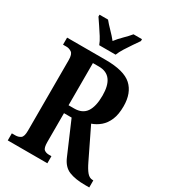

<svg xmlns="http://www.w3.org/2000/svg" viewBox="-221 -1043 1029 1155"><g transform="rotate(30 294.0 -465.5)"><path d="M22 0V-49H47Q67 -49 82.5 -59.5Q98 -70 98 -111V-602Q98 -643 81 -654Q64 -665 47 -665H22V-714H290Q418 -714 470.5 -666Q523 -618 523 -526Q523 -469 507 -431.5Q491 -394 464.5 -371.5Q438 -349 406 -338L506 -132Q526 -90 543.5 -69.5Q561 -49 583 -49H588V0H559Q491 0 447.5 -17.5Q404 -35 381 -90L286 -311H233V-111Q233 -70 246 -59.5Q259 -49 281 -49H297V0ZM272 -366Q329 -366 355 -404.5Q381 -443 381 -518Q381 -659 275 -659H233V-366ZM212 -771Q204 -794 187 -820.5Q170 -847 152.5 -873Q135 -899 122 -918V-931H181Q198 -910 224 -883.5Q250 -857 269 -833Q287 -857 314 -883.5Q341 -910 358 -931H417V-918Q404 -899 386 -873Q368 -847 351.5 -820.5Q335 -794 326 -771Z"/></g></svg>

Font: Noto Serif Thai ExtraCondensed
Style: Bold
Weight: 700
Width: 2
Designer: Monotype Design Team
Foundry: Monotype Imaging Inc.
Version: Version 2.002; ttfautohint (v1.8.4.7-5d5b)